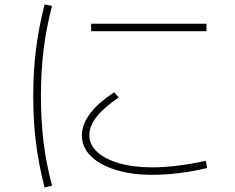

<svg xmlns="http://www.w3.org/2000/svg" viewBox="-20 -784 1040 849"><path d="M653 -11Q561 -11 491 -33Q421 -55 381.5 -94Q342 -133 342 -185Q342 -282 485 -376L505 -353Q441 -310 408 -268.5Q375 -227 375 -186Q375 -144 410 -112Q445 -80 507.5 -62Q570 -44 653 -44Q709 -44 770.5 -52Q832 -60 890 -73L896 -41Q838 -27 775 -19Q712 -11 653 -11ZM383 -646V-679H893V-646ZM177 45Q151 -56 139 -152.5Q127 -249 127 -360Q127 -469 139 -565Q151 -661 177 -764L210 -758Q184 -657 172.5 -562Q161 -467 161 -360Q161 -251 172.5 -156.5Q184 -62 210 37Z"/></svg>

Font: M PLUS 1 Code ExtraLight
Style: Regular
Weight: 250
Designer: Coji Morishita
Foundry: UNDERFOREST DESIGN
Version: Version 1.002